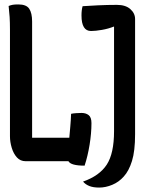

<svg xmlns="http://www.w3.org/2000/svg" viewBox="-20 -728 640 867"><path d="M96 0Q72 0 56.5 -17Q41 -34 33 -60.5Q25 -87 25 -113V-594Q25 -627 23.5 -651Q22 -675 19 -701Q29 -705 38 -706.5Q47 -708 63 -708Q99 -708 112 -688.5Q125 -669 125 -631V-106H291Q292 -106 293 -106Q295 -130 297.5 -157.5Q300 -185 301 -214Q309 -216 323.5 -217Q338 -218 348 -218Q368 -218 380.5 -208Q393 -198 393 -172Q393 -126 384.5 -74Q376 -22 362 20Q300 20 289 0ZM355 92Q429 66 462 15.5Q495 -35 495 -136V-608H494Q469 -598 440 -593Q411 -588 391 -588Q348 -588 348 -658Q348 -683 353 -700Q380 -702 422.5 -704Q465 -706 508 -706Q547 -706 568.5 -687Q590 -668 590 -642V-122Q590 -46 576 -1Q562 44 539 69Q517 94 487 106.5Q457 119 428 119Q401 119 383.5 112Q366 105 355 92Z"/></svg>

Font: Recursive Mn Csl St Med
Style: Regular
Weight: 500
Monospace: yes
Version: Version 1.079;hotconv 1.0.112;makeotfexe 2.5.65598; ttfautoh